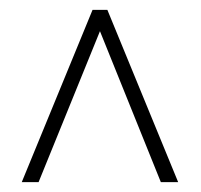

<svg xmlns="http://www.w3.org/2000/svg" viewBox="-20 -718 407 388"><path d="M167 -698H197L340 -350H305L182 -655L58 -350H24Z"/></svg>

Font: Freesentation 1 Thin
Style: Regular
Weight: 250
Designer: glyphs from Roboto by Christian Robertson / Hangul glyphs from Noto Sans CJK(Source Han Sans) by Jang Soo-young and Kang
Foundry: PT&
Version: Version 2.001